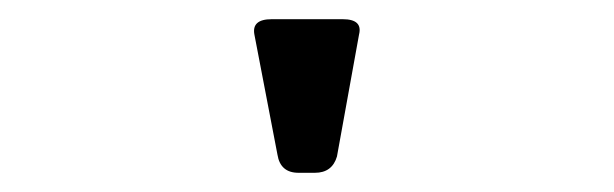

<svg xmlns="http://www.w3.org/2000/svg" viewBox="-20 -629 640 200"><path d="M308 -449H291Q272 -449 269 -468L245 -593Q242 -609 263 -609H337Q358 -609 354 -593L331 -466Q326 -449 308 -449Z"/></svg>

Font: RajdhaniMono
Style: Bold
Weight: 700
Monospace: yes
Designer: Satya Rajpurohit, Jyotish Sonowal
Foundry: Indian Type Foundry
Version: Version 1.201;PS 1.0;hotconv 1.0.78;makeotf.lib2.5.61930; tt